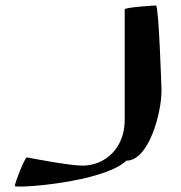

<svg xmlns="http://www.w3.org/2000/svg" viewBox="-20 -723 658 699"><path d="M34 -46C34 -36 356 -58 440 -138C522 -138 568 -312 568 -393C568 -400 558 -703 548 -703C538 -703 434 -696 434 -689V-286C434 -184 363 -120 280 -120C231 -120 78 -150 78 -150C70 -150 34 -57 34 -46Z"/></svg>

Font: Ampere
Style: Regular
Weight: 400
Version: Version 1